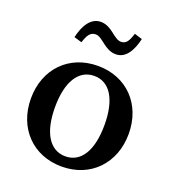

<svg xmlns="http://www.w3.org/2000/svg" viewBox="-135 -833 863 952"><g transform="rotate(20 296.5 -356.5)"><path d="M297 -39C215 -39 166 -116 166 -251C166 -386 215 -463 297 -463C379 -463 427 -386 427 -251C427 -116 379 -39 297 -39ZM39 -251C39 -95 145 15 297 15C449 15 555 -95 555 -251C555 -407 449 -516 297 -516C145 -516 39 -407 39 -251ZM138 -610 179 -598C192 -637 204 -659 233 -659C270 -659 299 -600 359 -600C412 -600 441 -653 455 -715L414 -728C401 -688 390 -667 362 -667C324 -667 295 -726 236 -726C182 -726 152 -672 138 -610Z"/></g></svg>

Font: LT Superior Serif Semibold
Style: Regular
Weight: 600
Designer: Daniel Lyons
Foundry: LyonsType
Version: Version 2.120;FEAKit 1.0